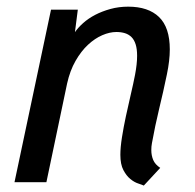

<svg xmlns="http://www.w3.org/2000/svg" viewBox="-20 -558 596 588"><path d="M348.6 -84Q348.6 -106.4 353.5 -137.5Q358.4 -168.5 365.5 -201.7Q372.6 -234.9 380.4 -268.1Q388.2 -301.3 393.6 -329.1Q399.9 -362.3 399.9 -387.2Q399.9 -407.7 395.5 -421.9Q391.1 -436 382.8 -444.3Q374.5 -452.6 362.8 -456.3Q351.1 -460 336.4 -460Q315.9 -460 293.2 -450.2Q270.5 -440.4 249.5 -420.9Q228.5 -401.4 211.4 -371.6Q194.3 -341.8 185.5 -302.2L122.1 0H24.4L136.2 -528.3H218.3L209.5 -459.5Q218.8 -473.1 234.6 -487.3Q250.5 -501.5 271.5 -512.5Q292.5 -523.4 318.1 -530.5Q343.8 -537.6 372.6 -537.6Q434.1 -537.6 467 -505.9Q500 -474.1 500 -406.7Q500 -373 491.2 -330.6Q480 -276.4 467.5 -225.1Q455.1 -173.8 445.3 -119.6Q444.3 -114.3 443.8 -108.9Q443.4 -103.5 443.4 -98.1Q443.4 -82 449.2 -68.1Q455.1 -54.2 470.7 -43.9L420.4 10.3Q415 7.8 403.1 3.9Q391.1 0 379.2 -9.8Q367.2 -19.5 357.9 -37.1Q348.6 -54.7 348.6 -84Z"/></svg>

Font: Ufes Sans
Style: Italic
Weight: 400
Designer: Ricardo Esteves & Filipe Motta
Foundry: ProDesignUfes - Ricardo Esteves, Filipe Motta
Version: Version 2.0